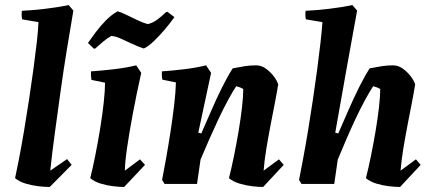

<svg xmlns="http://www.w3.org/2000/svg" viewBox="-20 -732 1720 764"><path d="M178 12Q158 12 132.5 9Q107 6 82 -1.5Q57 -9 40 -23Q47 -55 56.5 -104.5Q66 -154 76 -213.5Q86 -273 95.5 -335.5Q105 -398 113 -457Q121 -516 126.5 -564.5Q132 -613 133 -644L68 -655Q65 -671 67 -689Q109 -691 160.5 -697Q212 -703 253 -712L272 -690Q260 -620 246.5 -537.5Q233 -455 221 -368.5Q209 -282 198 -201Q187 -120 180 -53L247 -99L265 -76Z M398 -403 344 -414Q341 -430 342 -448Q385 -451 433 -456.5Q481 -462 522 -472L542 -442Q523 -357 508.5 -279.5Q494 -202 485.5 -143Q477 -84 477 -53L537 -98L557 -76L474 12Q455 12 430 9Q405 6 380.5 -1.5Q356 -9 339 -23Q349 -62 359.5 -115Q370 -168 379 -223.5Q388 -279 393 -326.5Q398 -374 398 -403ZM552 -539Q530 -546 506 -557.5Q482 -569 460.5 -578.5Q439 -588 423 -589Q405 -579 390 -566Q375 -553 359 -539L354 -538L330 -561Q343 -580 361 -604Q379 -628 401 -650.5Q423 -673 448 -687Q463 -683 484 -672.5Q505 -662 527.5 -651.5Q550 -641 568 -636Q588 -641 604.5 -653Q621 -665 641 -684L646 -685L674 -664Q661 -645 638.5 -618Q616 -591 592.5 -568.5Q569 -546 552 -539Z M1027 12Q1008 12 983 9Q958 6 933 -1.5Q908 -9 891 -23Q901 -62 911 -111Q921 -160 929.5 -210.5Q938 -261 943 -305Q948 -349 948 -378Q936 -385 920 -389Q906 -368 887.5 -334Q869 -300 849.5 -258.5Q830 -217 811.5 -175Q793 -133 778 -97L764 0H635L625 -16Q632 -52 641 -102.5Q650 -153 658.5 -208Q667 -263 673 -314Q679 -365 680 -404L626 -415Q623 -431 624 -448Q667 -451 713 -456.5Q759 -462 800 -472L820 -442L769 -204L781 -201Q800 -244 821 -292.5Q842 -341 864 -385Q886 -429 906 -460Q931 -465 953 -468.5Q975 -472 999 -472Q1020 -472 1038.5 -458.5Q1057 -445 1070 -427.5Q1083 -410 1087 -396Q1081 -359 1072.5 -316Q1064 -273 1056 -231Q1047 -184 1039.5 -138.5Q1032 -93 1029 -53L1090 -98L1109 -76Z M1572 12Q1553 12 1527.5 9Q1502 6 1477.5 -1.5Q1453 -9 1436 -23Q1446 -62 1456 -111Q1466 -160 1474.5 -210.5Q1483 -261 1488 -305Q1493 -349 1493 -378Q1481 -385 1465 -389Q1451 -368 1432.5 -334Q1414 -300 1394.5 -258.5Q1375 -217 1357 -175Q1339 -133 1324 -97L1310 0H1180L1170 -16Q1176 -47 1185.5 -97Q1195 -147 1205 -207.5Q1215 -268 1224.5 -331.5Q1234 -395 1242 -455Q1250 -515 1255.5 -564Q1261 -613 1263 -644L1197 -655Q1194 -671 1196 -689Q1239 -691 1290 -697Q1341 -703 1382 -712L1401 -690Q1379 -569 1356.5 -444Q1334 -319 1314 -204L1326 -201Q1345 -244 1366 -292.5Q1387 -341 1409 -385Q1431 -429 1451 -460Q1476 -465 1498 -468.5Q1520 -472 1544 -472Q1565 -472 1583.5 -458.5Q1602 -445 1615 -427.5Q1628 -410 1632 -396Q1626 -359 1617.5 -316Q1609 -273 1601 -231Q1592 -184 1584.5 -138.5Q1577 -93 1574 -53L1635 -98L1654 -76Z"/></svg>

Font: Labrada
Style: Bold Italic
Weight: 700
Italic angle: -7°
Designer: Mercedes Jáuregui
Foundry: Omnibus-Type Team
Version: Version 1.000; ttfautohint (v1.8.4.7-5d5b)